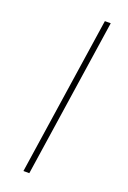

<svg xmlns="http://www.w3.org/2000/svg" viewBox="-139 -760 540 809"><g transform="rotate(20 130.5 -355.5)"><path d="M104.5 0H78.1L184.6 -710.9H210.9Z"/></g></svg>

Font: Roboto-ThinItalic
Style: Italic
Weight: 250
Italic angle: -12°
Designer: Google
Version: Version 1.100141; 2013; ttfautohint (v0.94.14-c901) -l 8 -r 